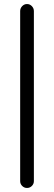

<svg xmlns="http://www.w3.org/2000/svg" viewBox="-20 -833 268 952"><path d="M114 99Q100 99 90 89Q80 79 80 65V-778Q80 -792 90 -802.5Q100 -813 114 -813Q128 -813 138 -802.5Q148 -792 148 -778V65Q148 79 138 89Q128 99 114 99Z"/></svg>

Font: Kiwi Maru Medium
Style: Regular
Weight: 500
Designer: Hiroki-Chan
Version: Version 1.100